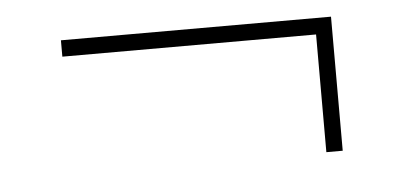

<svg xmlns="http://www.w3.org/2000/svg" viewBox="-30 -450 684 325"><g transform="rotate(-5 311.5 -288.0)"><path d="M513.3 -174.4V-374.4H82.2V-402.2H541.1V-174.4Z"/></g></svg>

Font: Paperlogy 1 Thin
Style: Regular
Weight: 250
Designer: redesigned by Lee Juim, glyphs from Gmarket Sans & Montserrat
Foundry: PT&
Version: Version 1.001